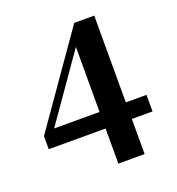

<svg xmlns="http://www.w3.org/2000/svg" viewBox="-119 -741 773 838"><g transform="rotate(-20 267.0 -321.5)"><path d="M289 0V-163H25V-224L318 -643H411V-240H507V-163H411V0ZM78 -240H289V-542Z"/></g></svg>

Font: DeepMind Serif Text
Style: Regular
Weight: 400
Designer: Frank Grießhammer / Modifications: Colophon Foundry
Foundry: Colophon Foundry
Version: Version 5.003; ttfautohint (v1.8.2)